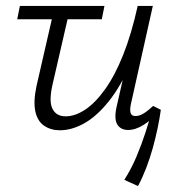

<svg xmlns="http://www.w3.org/2000/svg" viewBox="-20 -433 593 647"><path d="M182 6Q151 6 128.5 -9.5Q106 -25 99 -58Q92 -91 103 -143L165 -413H218L157 -148Q144 -91 157 -66Q170 -41 201 -41Q233 -41 267 -63.5Q301 -86 334 -132Q367 -178 395 -248Q423 -318 444 -413H481Q456 -301 421.5 -221.5Q387 -142 346.5 -91.5Q306 -41 264 -17.5Q222 6 182 6ZM445 194 399 173Q423 135 440 94.5Q457 54 470 14Q483 -26 492 -60L522 -63Q518 -34 511 -0.5Q504 33 494.5 67Q485 101 472.5 133.5Q460 166 445 194ZM38 -368 47 -413H332L323 -368ZM411 5Q395 5 384 -3.5Q373 -12 370 -28Q367 -44 372 -69L450 -413H495L421 -82Q417 -63 420 -52.5Q423 -42 437 -42Q450 -42 464.5 -51Q479 -60 496 -76L522 -63Q492 -30 464.5 -12.5Q437 5 411 5Z"/></svg>

Font: Ysabeau Infant Light
Style: Italic
Weight: 300
Italic angle: -12°
Designer: Christian Thalmann (Catharsis Fonts)
Version: Version 2.001;gftools[0.9.30]; featfreeze: ss01,ss02,lnum